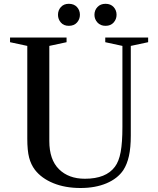

<svg xmlns="http://www.w3.org/2000/svg" viewBox="-20 -954 812 985"><path d="M393 10.5Q314.5 10.5 253.8 -14.2Q193 -39 159 -83Q139 -109.5 129.5 -145.2Q120 -181 120 -243V-718.5L31.5 -737.5V-761.5H321.5V-737.5L233 -718.5V-230.5Q233 -135 282.5 -86Q332 -37 415.5 -37Q524 -37 569.5 -98.5Q590 -125.5 599 -174Q608 -222.5 608 -302.5V-718.5L520 -737.5V-761.5H740V-737.5L651 -718.5V-258.5Q651 -196.5 641.5 -153.8Q632 -111 612.5 -81Q583 -37.5 526 -13.5Q469 10.5 393 10.5ZM521.5 -821.5Q495.5 -821.5 480 -838.5Q464.5 -855.5 464.5 -878Q464.5 -901.5 480 -918Q495.5 -934.5 521.5 -934.5Q547.5 -934.5 562.8 -918Q578 -901.5 578 -878Q578 -855.5 563 -838.5Q548 -821.5 521.5 -821.5ZM333 -821.5Q307 -821.5 292.2 -838.5Q277.5 -855.5 277.5 -878Q277.5 -901.5 292.5 -918Q307.5 -934.5 333 -934.5Q359.5 -934.5 374.8 -918Q390 -901.5 390 -878Q390 -855.5 375 -838.5Q360 -821.5 333 -821.5Z"/></svg>

Font: Libre Caslon Text
Style: Regular
Weight: 400
Designer: Pablo Impallari, Rodrigo Fuenzalida, Katja Schimmel
Foundry: Pablo Impallari, Rodrigo Fuenzalida
Version: Version 2.000